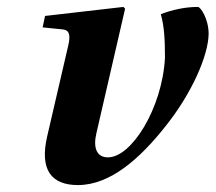

<svg xmlns="http://www.w3.org/2000/svg" viewBox="-20 -522 622 554"><path d="M103 -443 162 -437C180 -435 184 -421 177 -391L116 -128C94 -32 128 12 205 12C299 12 385 -66 457 -157C534 -253 581 -362 582 -424C582 -467 559 -502 551 -502C515 -502 477 -494 444 -481C454 -446 456 -407 456 -355C448 -209 359 -67 291 -68C260 -68 248 -94 258 -137L341 -497L336 -502L110 -476Z"/></svg>

Font: Heuristica
Style: Bold Italic
Weight: 700
Italic angle: -13°
Version: Version 1.0.1